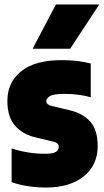

<svg xmlns="http://www.w3.org/2000/svg" viewBox="-20 -828 466 859"><path d="M186 11Q145 11 106.5 5.2Q68 -0.5 32 -13V-164Q64.5 -153 102.8 -146.5Q141 -140 182 -140Q218 -140 230.5 -148.8Q243 -157.5 243 -171Q243 -188.5 220 -194L140 -213Q81.5 -226.5 47.2 -265.8Q13 -305 13 -376Q13 -459.5 74.8 -509.2Q136.5 -559 257 -559Q294 -559 326.2 -555Q358.5 -551 386 -544V-393Q358.5 -400.5 329.8 -404.2Q301 -408 268 -408Q218.5 -408 202.8 -397.5Q187 -387 187 -375Q187 -360 211 -354L291 -335Q350.5 -321 383.8 -284Q417 -247 417 -175Q417 -89 354.5 -39Q292 11 186 11ZM126 -610 230 -808H424L294 -610Z"/></svg>

Font: Encode Sans Cnd Black
Style: Regular
Weight: 900
Width: 3
Designer: Multiple Designers
Foundry: Impallari Type
Version: Version 3.002; ttfautohint (v1.8.3) -l 8 -r 50 -G 200 -x 14 